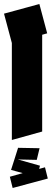

<svg xmlns="http://www.w3.org/2000/svg" viewBox="-31 -694 270 956"><path d="M28 3V-480L-11 -626L165 -674L204 -528L179 -521V-39ZM32 242 18 186 82 168 24 152 41 99 59 42 166 44 152 102 58 100 168 131 164 147 193 139 207 195Z"/></svg>

Font: Blaka
Style: Regular
Weight: 400
Designer: Mohamed Gaber
Foundry: Kief Type Foundry
Version: Version 1.003; ttfautohint (v1.8.4.7-5d5b)